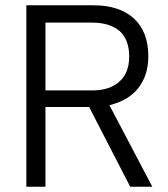

<svg xmlns="http://www.w3.org/2000/svg" viewBox="-20 -710 639 730"><path d="M152.8 -303.2V0H80.1V-689.9H335.9Q433.1 -689.9 488.8 -640.1Q543.9 -589.4 543.9 -496.1Q543.9 -422.9 504.9 -374Q467.3 -327.1 396 -310.1L559.1 0H475.1L318.8 -303.2ZM330.1 -366.2Q397.5 -366.2 434.1 -399.9Q471.2 -432.6 471.2 -495.1Q471.2 -558.6 435.1 -591.8Q397 -624 330.1 -624H152.8V-366.2Z"/></svg>

Font: D-DIN-PRO
Style: Regular
Weight: 400
Designer: Charles Nix
Foundry: Datto Inc.
Version: Version 1.000;hotconv 1.0.109;makeotfexe 2.5.65596